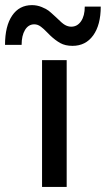

<svg xmlns="http://www.w3.org/2000/svg" viewBox="-115 -737 417 757"><path d="M11.2 -716.8Q31.2 -716.8 49.6 -709.2Q67.9 -701.7 76.7 -694.8Q85.4 -688 101.6 -672.9Q104.5 -670.4 106 -668.9Q130.4 -644.5 141.1 -638.7Q153.3 -631.8 166 -631.8Q189.9 -631.8 204.6 -653.3Q219.2 -674.8 219.2 -710.9H282.2Q282.2 -638.7 252.4 -597.4Q222.7 -556.2 170.9 -556.2Q142.6 -556.2 122.8 -567.1Q103 -578.1 82 -598.1Q78.1 -602.1 70.1 -610.1Q62 -618.2 57.6 -622.3Q53.2 -626.5 46.4 -631.6Q39.6 -636.7 33.2 -638.9Q26.9 -641.1 20 -641.1Q-2.9 -641.1 -16.4 -618.9Q-29.8 -596.7 -29.8 -560.1H-95.2Q-95.2 -634.3 -67.1 -675.5Q-39.1 -716.8 11.2 -716.8ZM50.8 -500H147.9V0H50.8Z"/></svg>

Font: Overused Grotesk Medium
Style: Regular
Weight: 500
Version: Version 0.002